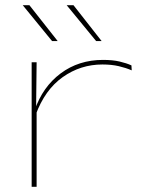

<svg xmlns="http://www.w3.org/2000/svg" viewBox="-20 -714 548 734"><path d="M116 -274 105.5 -286 112.5 -292.5Q143 -382 212 -433.5Q281 -485 374 -485Q410.5 -485 437.2 -478.8Q464 -472.5 482.5 -464L483.5 -445Q462 -454.5 434.2 -461Q406.5 -467.5 371.5 -467.5Q288 -467.5 219.8 -419.2Q151.5 -371 116 -274ZM101 0V-476H120L118 -297.5H120V0ZM92.5 -694 200.5 -557H179L67 -694ZM261 -694 368.5 -557H347.5L235 -694Z"/></svg>

Font: Anek Latin Expanded Thin
Style: Regular
Weight: 250
Width: 7
Designer: Yesha Goshar
Foundry: Ek Type
Version: Version 1.003